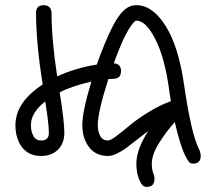

<svg xmlns="http://www.w3.org/2000/svg" viewBox="-20 -606 840 746"><path d="M40 -120.1Q40 -208.5 146 -277.8Q120.1 -437 120.1 -556.2Q120.1 -585.9 149.9 -585.9Q164.6 -585.9 172.4 -577.6Q180.2 -569.3 180.2 -556.2Q180.2 -454.1 202.1 -309.1Q273.9 -342.3 356 -355Q385.3 -438 415 -498Q436.5 -541.5 459 -563.7Q481.4 -585.9 509.8 -585.9Q572.8 -585.9 623.5 -505.4Q674.3 -424.8 695.8 -272.9Q722.7 -87.9 752.9 -26.9Q759.8 -13.2 759.8 0Q759.8 29.8 730 29.8Q720.2 29.8 714.4 23.2Q708.5 16.6 700.2 0Q679.2 -42.5 659.2 -131.8Q625 -93.8 597.4 -49.3Q569.8 -4.9 569.8 29.8Q569.8 52.7 575.2 65.9Q580.1 78.1 580.1 89.8Q580.1 120.1 549.8 120.1Q539.6 120.1 533 112.8Q526.4 105.5 520 89.8Q509.8 63.5 509.8 29.8Q509.8 -25.4 556.2 -97.2Q540 -85.4 512 -63.2Q483.9 -41 469 -30Q454.1 -19 434.6 -9.5Q415 0 399.9 0Q352.5 0 326.2 -34.2Q299.8 -68.4 299.8 -120.1Q299.8 -171.9 335 -289.1Q255.9 -270.5 211.9 -247.1Q230 -134.3 230 -89.8Q230 -49.3 205.3 -24.7Q180.7 0 140.1 0Q91.8 0 65.9 -33.7Q40 -67.4 40 -120.1ZM100.1 -120.1Q100.1 -94.7 109.9 -77.4Q119.6 -60.1 140.1 -60.1Q169.9 -60.1 169.9 -89.8Q169.9 -123.5 155.8 -211.9Q100.1 -168.5 100.1 -120.1ZM359.9 -120.1Q359.9 -94.7 369.6 -77.4Q379.4 -60.1 399.9 -60.1Q409.2 -60.1 432.9 -77.9Q456.5 -95.7 484.4 -119.1Q512.2 -142.6 556.4 -169.9Q600.6 -197.3 644 -212.9Q638.2 -247.1 636.2 -264.2Q619.1 -384.8 582.8 -455.3Q546.4 -525.9 509.8 -525.9Q503.9 -525.9 491.7 -509.3Q479.5 -492.7 467.8 -470.2Q448.7 -433.1 421.9 -359.9Q450.2 -358.4 450.2 -330.1Q450.2 -299.8 419.9 -299.8Q417 -299.8 410.4 -299.3Q403.8 -298.8 400.9 -298.8Q359.9 -169.9 359.9 -120.1Z"/></svg>

Font: Pecita
Style: Book
Weight: 400
Width: 6
Version: Version 3.4.1